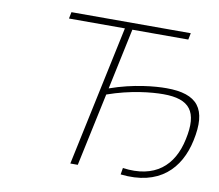

<svg xmlns="http://www.w3.org/2000/svg" viewBox="-76 -760 983 862"><g transform="rotate(10 415.5 -329.0)"><path d="M726 -670H182L176 -640H431L295 0H329L400 -333C504 -370 600 -379 653 -379C773 -379 815 -327 787 -198C761 -73 679 -1 531 -21L526 9C704 29 794 -66 822 -198C854 -346 804 -408 662 -408C611 -408 513 -400 406 -362L465 -640H720Z"/></g></svg>

Font: LT Wave Text Thin Italic
Style: Regular
Weight: 100
Designer: Daniel Lyons
Version: Version 2.5 (Glyphs App)